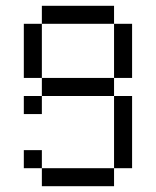

<svg xmlns="http://www.w3.org/2000/svg" viewBox="-20 -645 540 665"><path d="M125 -62.5V0H375V-62.5ZM125 -62.5V-125H62.5V-62.5ZM375 -62.5H437.5Q437.5 -62.5 437.5 -312.5H375Q375 -312.5 375 -62.5ZM125 -312.5H62.5V-250H125ZM125 -312.5H375V-375H125ZM125 -375V-562.5H62.5V-375ZM375 -375H437.5V-562.5H375ZM125 -562.5H375V-625H125Z"/></svg>

Font: BFUnifontExMono
Style: Regular
Weight: 500
Version: Version 15.0.06